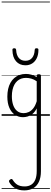

<svg xmlns="http://www.w3.org/2000/svg" viewBox="-20 -1435 638 2379"><path d="M281 924Q212 924 166.5 896.5Q121 869 95 823Q90 813 92 805Q94 797 106 789Q118 781 125.5 783Q133 785 138 794Q163 835 197 855Q231 875 286 875Q332 875 365.5 854.5Q399 834 417 792Q435 750 435 683V-92Q412 -47 382.5 -23.5Q353 0 322.5 8.5Q292 17 265 17Q210 17 166 -12Q122 -41 96.5 -98Q71 -155 71 -238Q71 -288 80.5 -331Q90 -374 109 -408.5Q128 -443 156 -467.5Q184 -492 220.5 -505.5Q257 -519 301 -519Q335 -519 368.5 -509.5Q402 -500 435 -480V-496Q435 -506 441 -510.5Q447 -515 461 -515Q475 -515 481 -510.5Q487 -506 487 -496V686Q487 765 462 818Q437 871 391 897.5Q345 924 281 924ZM274 -33Q306 -33 336.5 -47Q367 -61 392.5 -93Q418 -125 435 -181V-428Q400 -452 367 -461Q334 -470 302 -470Q270 -470 243 -460.5Q216 -451 194.5 -432Q173 -413 158 -385.5Q143 -358 135 -322Q127 -286 127 -242Q127 -180 143.5 -133Q160 -86 192.5 -59.5Q225 -33 274 -33ZM295 -626Q222 -626 178.5 -676Q135 -726 134 -816Q133 -826 138.5 -831.5Q144 -837 157 -837Q169 -837 174 -831.5Q179 -826 180 -816Q183 -753 212.5 -717.5Q242 -682 295 -682Q348 -682 377.5 -717.5Q407 -753 410 -816Q411 -826 415.5 -831.5Q420 -837 433 -837Q446 -837 451.5 -831.5Q457 -826 456 -816Q456 -757 435.5 -714.5Q415 -672 379 -649Q343 -626 295 -626ZM0 895H598V905H0ZM0 -20H598V0H0ZM0 -505H598V-500H0ZM0 -1415H598V-1405H0Z"/></svg>

Font: Playwrite BE WAL Guides
Style: Regular
Weight: 400
Designer: Veronika Burian, José Scaglione
Foundry: TypeTogether
Version: Version 1.003